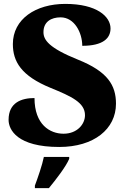

<svg xmlns="http://www.w3.org/2000/svg" viewBox="-20 -744 645 985"><path d="M284 10C462 10 575 -82 575 -212C575 -307 532 -377 380 -438C231 -498 203 -539 203 -579C203 -632 242 -655 291 -655C362 -655 402 -576 402 -509C509 -509 547 -548 547 -598C547 -659 477 -724 315 -724C163 -724 46 -646 46 -518C46 -429 88 -355 240 -293C348 -249 416 -217 416 -153C416 -107 376 -58 306 -58C236 -58 157 -105 157 -241C90 -241 24 -218 24 -129C24 -78 69 10 284 10ZM159 208V221H231C267 177 317 113 335 71V61H205C197 102 173 171 159 208Z"/></svg>

Font: Noto Serif Malayalam Black
Style: Regular
Weight: 900
Designer: Indian type Foundry, Jelle Bosma, Monotype Design Team
Foundry: Monotype Imaging Inc.
Version: Version 2.104